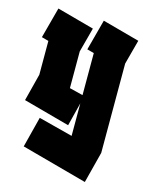

<svg xmlns="http://www.w3.org/2000/svg" viewBox="-112 -572 684 878"><g transform="rotate(15 230.0 -132.5)"><path d="M235 4 15 -56 48 -185V-345L15 -354L54 -500L230 -452L199 -336V-162L263 -146V-345L230 -354L269 -500L445 -452L414 -336V87L376 235L64 150L101 5L263 47V-107Z"/></g></svg>

Font: Blaka Ink
Style: Regular
Weight: 400
Designer: Mohamed Gaber
Foundry: Kief Type Foundry
Version: Version 1.003; ttfautohint (v1.8.4.7-5d5b)